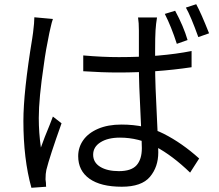

<svg xmlns="http://www.w3.org/2000/svg" viewBox="-20 -843 1040 911"><path d="M544 -572Q743 -572 889 -601V-524Q722 -499 543 -499Q464 -499 375 -505V-580Q466 -572 544 -572ZM718 -699Q716 -670 716 -602V-532Q716 -444 725 -275Q731 -159 731 -120Q731 -51 691.5 -4Q652 43 558 43Q458 43 404.5 5Q351 -33 351 -102Q351 -144 375 -178Q399 -212 445.5 -232Q492 -252 556 -252Q671 -252 757.5 -208Q844 -164 925 -91L882 -24Q798 -105 718 -147.5Q638 -190 549 -190Q492 -190 457 -168Q422 -146 422 -109Q422 -72 455.5 -51.5Q489 -31 544 -31Q603 -31 628 -59Q653 -87 653 -140Q653 -175 647 -295Q639 -445 639 -531V-628V-698Q639 -735 635 -760H725Q720 -731 718 -699ZM214 -686Q197 -605 188 -536Q164 -376 164 -283Q164 -213 174 -143Q190 -189 216 -251L231 -290L272 -258Q215 -98 200 -37Q196 -20 196 8L198 25Q198 38 199 43L129 48Q91 -89 91 -269Q91 -406 133 -661L137 -689Q143 -737 143 -761L231 -753Q225 -736 220.5 -714.5Q216 -693 214 -686ZM870 -653 819 -635Q793 -716 762 -777L811 -792Q851 -718 870 -653ZM972 -685 921 -667Q885 -767 862 -807L911 -823Q934 -781 972 -685Z"/></svg>

Font: Merged Yaku Han JP
Style: Regular
Weight: 400
Designer: Ryoko NISHIZUKA 西塚涼子 (kana, bopomofo & ideographs); Paul D. Hunt (Latin, Greek & Cyrillic); Sandoll Communications 산돌커뮤니
Foundry: Adobe
Version: Version 2.004